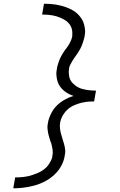

<svg xmlns="http://www.w3.org/2000/svg" viewBox="-20 -853 640 1026"><path d="M51 153 61 95Q72 95 83.5 94.5Q95 94 107 92.5Q119 91 130.5 88.5Q142 86 153.5 82Q165 78 176.5 73.5Q188 69 198.5 63Q209 57 219 49Q229 41 236.5 31Q244 21 250.5 8.5Q257 -4 259 -12L260 -22Q262 -31 262 -39.5Q262 -48 260.5 -56.5Q259 -65 257 -74.5Q255 -84 253 -90L249 -99V-100Q247 -106 245 -113Q243 -120 241 -126.5Q239 -133 237.5 -140.5Q236 -148 235 -156Q234 -164 233.5 -171Q233 -178 234 -183L236 -195Q238 -210 244 -225.5Q250 -241 258 -255.5Q266 -270 277.5 -282.5Q289 -295 302 -305Q315 -315 332.5 -324Q350 -333 360 -336L373 -340Q359 -345 346 -352Q333 -359 322 -368Q311 -377 302.5 -388.5Q294 -400 289 -413.5Q284 -427 282 -445Q280 -463 282 -473L284 -485Q285 -494 287.5 -502.5Q290 -511 293 -520Q296 -529 299.5 -537.5Q303 -546 307.5 -554Q312 -562 317 -570Q322 -578 327.5 -585.5Q333 -593 339 -601Q345 -609 349.5 -617Q354 -625 358.5 -635Q363 -645 364 -651L366 -658Q367 -669 366.5 -680.5Q366 -692 362.5 -702.5Q359 -713 353 -721.5Q347 -730 339 -737Q331 -744 321.5 -749Q312 -754 302 -758.5Q292 -763 281.5 -766Q271 -769 260 -771Q249 -773 236 -774Q223 -775 215 -775H205L215 -833Q231 -833 247 -832Q263 -831 278.5 -828.5Q294 -826 309 -822Q324 -818 338 -812.5Q352 -807 366 -799.5Q380 -792 391 -782Q402 -772 411 -760Q420 -748 425.5 -734Q431 -720 433.5 -701.5Q436 -683 434 -673L432 -658Q430 -649 427.5 -640.5Q425 -632 422 -623Q419 -614 415.5 -606Q412 -598 407.5 -589.5Q403 -581 397.5 -573Q392 -565 387 -557.5Q382 -550 376.5 -542.5Q371 -535 366.5 -527Q362 -519 356.5 -509Q351 -499 350 -493L349 -485Q347 -474 347.5 -463.5Q348 -453 350 -443Q352 -433 357 -424Q362 -415 369 -408Q376 -401 384 -395Q392 -389 401.5 -384.5Q411 -380 421 -377.5Q431 -375 441 -373Q451 -371 463.5 -370Q476 -369 484 -369H493L483 -311Q472 -311 461.5 -310.5Q451 -310 440 -308.5Q429 -307 418 -304.5Q407 -302 396.5 -298.5Q386 -295 375 -290Q364 -285 354.5 -278.5Q345 -272 336.5 -263.5Q328 -255 321.5 -245.5Q315 -236 309.5 -224Q304 -212 303 -205L301 -195Q299 -181 300.5 -167Q302 -153 305.5 -140Q309 -127 313 -114Q317 -101 321 -88Q325 -75 327.5 -59Q330 -43 328 -34L326 -22Q324 -6 318 10Q312 26 303 41Q294 56 282 69Q270 82 256 93Q242 104 227 112.5Q212 121 196 127.5Q180 134 163.5 138.5Q147 143 131 146Q115 149 95.5 151Q76 153 65 153Z"/></svg>

Font: Iosevka Aile Light
Style: Italic
Weight: 300
Italic angle: -9°
Designer: Belleve Invis
Foundry: Belleve Invis
Version: Version 31.1.0; ttfautohint (v1.8.4)